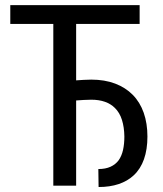

<svg xmlns="http://www.w3.org/2000/svg" viewBox="-20 -731 640 756"><path d="M529.8 -636.7V-710.9H20.5V-636.7H189.9V0H279.8V-335.4Q294.4 -336.4 309.1 -337.4Q323.7 -338.4 339.4 -338.4Q370.1 -338.4 393.3 -330.1Q416.5 -321.8 432.1 -306.2Q451.2 -287.6 460.2 -258.8Q469.2 -230 469.7 -193.4Q469.7 -164.1 464.4 -140.4Q459 -116.7 447.3 -100.1Q435.1 -83.5 415.3 -74.5Q395.5 -65.4 367.2 -65.4L368.2 5.4Q412.6 5.4 447.5 -6.3Q482.4 -18.1 506.3 -40.5Q533.2 -65.4 546.9 -104Q560.5 -142.6 560.5 -193.4Q560.5 -245.1 545.9 -286.9Q531.2 -328.6 502.9 -357.4Q474.6 -386.2 433.3 -401.9Q392.1 -417.5 339.4 -417.5Q324.2 -417.5 309.3 -416.5Q294.4 -415.5 279.8 -414.6V-636.7Z"/></svg>

Font: Roboto Mono
Style: Regular
Weight: 400
Monospace: yes
Designer: Google
Version: Version 3.000